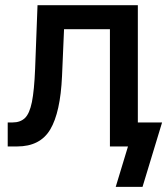

<svg xmlns="http://www.w3.org/2000/svg" viewBox="-20 -566 646 742"><path d="M9.8 0V-92.8H28.8Q58.6 -92.8 76.4 -109.9Q94.2 -127 103.3 -171.6Q112.3 -216.3 115.7 -299.8L125 -545.9H512.7V0H404.8V-453.1H227.5L219.7 -271.5Q213.4 -131.8 174.3 -65.9Q135.3 0 45.9 0ZM427.2 156.2 474.6 0H439.9V-92.8H606.4L530.8 156.2Z"/></svg>

Font: Inter Medium
Style: Regular
Weight: 500
Designer: Rasmus Andersson
Foundry: rsms
Version: Version 4.001;git-9221beed3